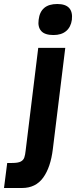

<svg xmlns="http://www.w3.org/2000/svg" viewBox="-78 -739 380 959"><path d="M115 -640Q124 -719 208 -719Q290 -719 281 -640Q276 -604 252.5 -584Q229 -564 189 -564Q146 -564 128 -584Q110 -604 115 -640ZM113 -500H248L186 5Q175 97 137.5 148.5Q100 200 32 200H-58L-42 75H-18Q12 75 25.5 68Q39 61 43.5 47.5Q48 34 50 14Z"/></svg>

Font: Haskoy ExtraBold
Style: Italic
Weight: 800
Designer: Ertekin Erdin
Foundry: Ertekin Erdin
Version: Version 2.000; ttfautohint (v1.8.4.7-5d5b)